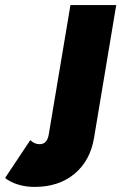

<svg xmlns="http://www.w3.org/2000/svg" viewBox="-162 -520 478 755"><path d="M-26 215Q-61 215 -91.5 205.5Q-122 196 -142 180L-43 31Q-27 47 -6 47Q24 47 30 7L115 -500H295L208 21Q193 112 131 163.5Q69 215 -26 215Z"/></svg>

Font: Figtree Black
Style: Italic
Weight: 900
Italic angle: -9.5°
Foundry: Erik Kennedy
Version: Version 2.001;gftools[0.9.30]